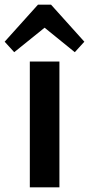

<svg xmlns="http://www.w3.org/2000/svg" viewBox="-51 -804 382 824"><path d="M204 -540V0H77V-540ZM-31 -625 112 -784H168L311 -625L270 -580L106 -713H175L10 -580Z"/></svg>

Font: Pathway Extreme 12pt SemiBold
Style: Regular
Weight: 600
Version: Version 1.001;gftools[0.9.26]